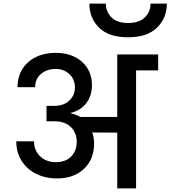

<svg xmlns="http://www.w3.org/2000/svg" viewBox="-20 -1041 942 1061"><path d="M854 -740V-652H732V0H628V-308L490 -309Q500 -280 500 -248Q500 -161 444 -108Q388 -55 296 -55Q230 -55 178.5 -81Q127 -107 98.5 -153.5Q70 -200 70 -260H168Q168 -210 201.5 -177.5Q235 -145 289 -145Q342 -145 373 -176Q404 -207 404 -258Q404 -287 393 -309H391V-314Q359 -371 278 -371H237V-456H278Q333 -456 363.5 -485.5Q394 -515 394 -556Q394 -603 363.5 -631.5Q333 -660 287 -660Q239 -660 206.5 -632.5Q174 -605 174 -559H77Q77 -616 103.5 -659Q130 -702 178 -725.5Q226 -749 287 -749Q377 -749 432.5 -700Q488 -651 488 -570Q488 -513 458 -472.5Q428 -432 371 -417V-415Q399 -409 423 -395H628V-740ZM688 -835Q582 -835 528 -887.5Q474 -940 474 -1021H565Q565 -976 596 -945Q627 -914 688 -914Q749 -914 780.5 -945Q812 -976 812 -1021H902Q902 -941 847.5 -888Q793 -835 688 -835Z"/></svg>

Font: Poppins Medium A&M
Style: Regular
Weight: 500
Designer: Ninad Kale (Devanagari), Jonny Pinhorn (Latin)
Foundry: Indian Type Foundry
Version: 4.004